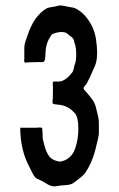

<svg xmlns="http://www.w3.org/2000/svg" viewBox="-20 -675 431 694"><path d="M53.2 -213.4H112.3Q112.8 -213.4 118.2 -213.9Q123.5 -214.4 127.2 -213.9Q130.9 -213.4 132.3 -211.9Q132.3 -211.9 133.3 -201.2Q134.3 -189.5 134.3 -174.3Q134.3 -174.3 139.6 -152.8Q142.6 -141.1 145.5 -133.5Q148.4 -126 153.3 -116.9Q158.2 -107.9 165.5 -102.3Q172.9 -96.7 182.6 -93.8Q193.8 -90.8 196.8 -90.8Q216.8 -93.8 230.7 -106Q244.6 -118.2 251.2 -137Q257.8 -155.8 260.5 -173.3Q263.2 -190.9 263.2 -210.4Q263.2 -252 250 -266.6Q230 -288.6 205.6 -294.4Q201.7 -295.4 197.5 -295.9Q193.4 -296.4 188.5 -296.9Q183.6 -297.4 180.7 -297.9Q172.4 -298.8 171.4 -300.3Q169.9 -302.2 169.7 -305.7Q169.4 -309.1 170.2 -313.5Q170.9 -317.9 170.9 -318.8Q171.4 -319.8 171.4 -361.8Q171.4 -362.8 170.9 -366.9Q170.4 -371.1 170.7 -374.3Q170.9 -377.4 171.9 -379.4Q172.4 -380.9 179.7 -380.4Q193.4 -379.4 200.7 -381.3Q221.7 -387.2 241.7 -414.1Q243.2 -416 244.4 -419.4Q245.6 -422.9 246.3 -425.8Q247.1 -428.7 247.6 -432.6Q248.5 -437.5 249 -438.5Q255.4 -451.7 255.4 -474.6Q255.4 -477.5 255.4 -481Q255.4 -503.9 250 -517.6Q249 -520 248.5 -522.5Q248 -526.4 247.3 -529.3Q246.6 -532.2 245.1 -534.4Q243.7 -536.6 241.7 -538.6Q239.7 -540.5 236.3 -543Q232.9 -545.4 231.9 -545.9Q230.5 -546.9 228.3 -548.8Q226.1 -550.8 224.6 -552.2Q223.1 -553.7 221.2 -555.2Q219.2 -556.2 216.8 -557.1Q208 -560.5 192.9 -558.6Q184.1 -557.6 170.4 -552.2Q168 -551.3 166.5 -549.3Q165 -547.4 162.6 -543.5Q160.2 -539.6 160.2 -539.1Q145.5 -517.1 144.5 -484.9Q144 -457 139.2 -452.6Q137.7 -451.2 134.8 -450.7Q131.8 -450.2 127 -450.4Q122.1 -450.7 121.6 -450.7Q115.2 -450.7 102.8 -450.2Q90.3 -449.7 84 -449.7Q83 -449.7 77.1 -449Q71.3 -448.2 70.3 -449.2Q69.3 -449.7 68.6 -450.4Q67.9 -451.2 67.6 -452.4Q67.4 -453.6 67.4 -455.1Q67.4 -456.5 67.4 -457.8Q67.4 -459 67.6 -460.2Q67.9 -461.4 67.9 -462.4V-501.5Q67.9 -505.4 68.4 -509.8Q68.8 -514.2 70.1 -518.6Q71.3 -522.9 72.3 -526.4Q73.2 -529.8 75.2 -534.9Q77.1 -540 78.1 -543Q102.1 -618.2 148.4 -644.5Q151.9 -646.5 156.7 -647.5Q161.6 -648.4 168.2 -649.7Q174.8 -650.9 177 -651.1Q179.2 -651.4 183.3 -652.6Q187.5 -653.8 191.2 -654.5Q194.8 -655.3 197.8 -655.3Q202.1 -655.3 207 -654.5Q211.9 -653.8 218 -652.3Q224.1 -650.9 227.1 -650.4Q247.1 -647.5 251 -645.5Q271 -636.2 287.4 -617.9Q303.7 -599.6 313.5 -578.1Q323.2 -557.6 326.7 -534.7Q331.1 -505.4 331.1 -484.9Q331.1 -463.9 327.1 -448.2Q325.7 -441.9 316.4 -421.4Q306.6 -398.4 293.5 -373Q292.5 -371.1 289.6 -367.9Q286.6 -364.7 284.4 -361.8Q282.2 -358.9 282.2 -356.4Q281.7 -354 284.2 -350.8Q286.6 -347.7 290.5 -343.5Q294.4 -339.4 294.9 -338.9Q296.4 -337.4 300.5 -332Q304.7 -326.7 306.6 -324.2Q308.6 -321.8 312.3 -316.9Q315.9 -312 317.9 -308.6Q319.8 -305.2 322 -300.8Q324.2 -296.4 325.2 -292.5Q336.4 -250 336.9 -240.2Q337.4 -232.4 337.4 -224.6Q337.4 -223.1 337.4 -222.2V-219.7Q337.4 -217.8 337.4 -217.3Q337.4 -216.3 337.4 -215.3Q337.4 -214.4 337.4 -213.4Q337.4 -212.4 337.4 -211.4Q337.4 -210.4 337.4 -209.5Q337.4 -208.5 337.4 -208Q337.4 -207 337.4 -206.5V-205.1Q337.4 -204.1 337.4 -203.6V-202.1Q337.4 -201.2 337.4 -200.7Q337.4 -200.2 337.4 -199.7Q337.4 -199.2 337.4 -198.7Q337.4 -198.2 337.4 -197.8Q337.4 -197.3 337.4 -195.6Q337.4 -193.8 337.4 -192.4Q336.9 -181.6 324.2 -131.8Q312 -85 288.1 -50.3Q284.7 -45.4 278.8 -40Q272.9 -34.7 268.6 -31.2Q264.2 -27.8 256.8 -22.2Q249.5 -16.6 246.1 -14.2Q241.2 -10.3 233.6 -8.3Q226.1 -6.3 214.1 -5.6Q202.1 -4.9 199.7 -4.6Q197.3 -4.4 191.2 -3.2Q185.1 -2 180.4 -1.5Q175.8 -1 172.4 -1.5Q166.5 -2 159.4 -5.1Q152.3 -8.3 143.8 -13.7Q135.3 -19 132.3 -20.5Q130.4 -21.5 124.3 -24.2Q118.2 -26.9 114 -29.1Q109.9 -31.2 107.4 -34.2Q103.5 -38.1 100.3 -43.7Q97.2 -49.3 93.3 -57.4Q89.4 -65.4 87.9 -68.4Q53.2 -131.3 53.2 -213.4Z"/></svg>

Font: LaylaThuluth
Style: Regular
Weight: 400
Version: Version 2.0